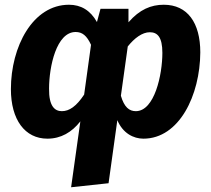

<svg xmlns="http://www.w3.org/2000/svg" viewBox="-20 -568 891 810"><path d="M671 -548C617 -548 569 -528 522 -474V-531H404L389 -475C361 -525 321 -548 271 -548C118 -548 26 -371 26 -192C26 -63 85 17 180 17C237 17 283 -10 319 -56L280 222L438 205L475 -61C498 -6 543 17 585 17C736 17 824 -166 825 -347C825 -472 771 -548 671 -548ZM241 -99C211 -99 186 -120 187 -194C187 -287 218 -433 299 -433C327 -433 346 -418 364 -379L335 -169C302 -119 272 -99 241 -99ZM553 -99C525 -99 504 -116 490 -164L519 -372C547 -407 580 -432 612 -432C644 -432 665 -412 665 -345C665 -253 632 -99 553 -99Z"/></svg>

Font: Fira Sans
Style: Bold Italic
Weight: 700
Italic angle: -8°
Designer: bBox Type GmbH & Carrois Corporate GbR & Edenspiekermann AG
Foundry: bBox Type GmbH & Carrois Corporate GbR & Edenspiekermann AG
Version: Version 4.301;PS 004.301;hotconv 1.0.88;makeotf.lib2.5.64775